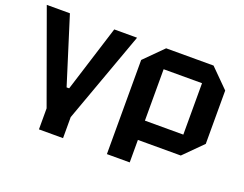

<svg xmlns="http://www.w3.org/2000/svg" viewBox="-109 -771 1427 1123"><g transform="rotate(20 604.5 -210.0)"><path d="M215 9 9 -560H153L283 -146H299L429 -560H571L365 9V140H215Z M638 140V-446L752 -560H1047L1161 -446V-114L1047 0H780V140ZM1019 -440H780V-120H1019Z"/></g></svg>

Font: Tektur SemiBold
Style: Regular
Weight: 600
Designer: Adam Jagosz
Foundry: Adam Jagosz
Version: Version 1.005;gftools[0.9.30]